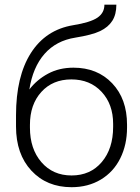

<svg xmlns="http://www.w3.org/2000/svg" viewBox="-20 -778 590 808"><path d="M289.1 -493.2Q389.6 -493.2 452.1 -427.5Q514.6 -361.8 514.6 -253.4V-240.7Q514.6 -168.9 486.1 -111.6Q457.5 -54.2 404.1 -22.2Q350.6 9.8 281.2 9.8Q176.8 9.8 112.1 -59.8Q47.4 -129.4 47.4 -245.6V-292.5Q47.4 -456.5 109.9 -554.7Q172.4 -652.8 287.6 -671.9Q360.4 -683.6 389.9 -703.6Q419.4 -723.6 419.4 -758.3H469.7Q469.7 -717.3 452.6 -690.4Q435.5 -663.6 401.4 -647.2Q367.2 -630.9 296.9 -619.6Q216.3 -606.9 167.2 -551Q118.2 -495.1 103.5 -401.4Q134.8 -442.4 181.9 -467.8Q229 -493.2 289.1 -493.2ZM106 -252.9V-240.7Q106 -151.4 154.3 -95.5Q202.6 -39.6 281.2 -39.6Q360.4 -39.6 408.2 -95.9Q456.1 -152.3 456.1 -244.1V-256.8Q456.1 -339.4 407.5 -391.6Q358.9 -443.8 280.3 -443.8Q201.7 -443.8 153.8 -390.9Q106 -337.9 106 -252.9Z"/></svg>

Font: SteelSelectRoboto
Style: Regular
Weight: 300
Designer: Google
Version: Version 2.137; 2017